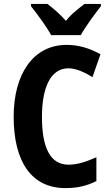

<svg xmlns="http://www.w3.org/2000/svg" viewBox="-20 -954 566 984"><path d="M242 -774H394C417 -816 466 -883 497 -922V-934H413C385 -911 348 -886 318 -847C287 -883 249 -914 223 -934H139V-922C170 -883 221 -814 242 -774ZM331 -604C368 -604 411 -585 454 -559L495 -676C441 -706 384 -724 322 -724C147 -724 50 -570 50 -356C50 -126 141 10 315 10C376 10 424 -1 474 -26V-148C419 -124 376 -110 331 -110C237 -110 195 -198 195 -355C195 -501 237 -604 331 -604Z"/></svg>

Font: Noto Sans Sinhala Condensed
Style: Bold
Weight: 700
Width: 3
Designer: Jelle Bosma - Monotype Design Team
Foundry: Monotype Imaging Inc.
Version: Version 2.006